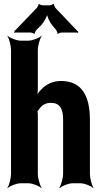

<svg xmlns="http://www.w3.org/2000/svg" viewBox="-20 -964 544 1010"><path d="M247 -423C293 -423 312 -395 312 -334V-50C312 -26 301 11 292 24L294 26C306 14 340 0 363 0H402C425 0 459 14 471 26L472 24C463 11 453 -26 453 -50V-333C453 -460 410 -538 301 -538C254 -538 219 -518 194 -490C184 -480 172 -464 168 -455L172 -453C176 -463 179 -481 179 -496V-700C179 -724 190 -761 199 -774L198 -776C186 -764 151 -750 128 -750H90C67 -750 32 -764 20 -776L19 -774C28 -761 38 -724 38 -700V-50C38 -26 28 11 19 24L20 26C32 14 67 0 90 0H128C151 0 186 14 198 26L199 24C190 11 179 -26 179 -50V-361C179 -365 178 -380 176 -381L174 -377C176 -376 182 -385 184 -387C198 -409 218 -423 247 -423ZM387 -801 272 -922C269 -926 262 -939 264 -942L260 -944C258 -940 246 -936 242 -936H204C200 -936 188 -940 186 -943L183 -942C184 -939 177 -926 174 -923L60 -804C59 -803 57 -803 56 -803L55 -800C55 -799 57 -798 57 -797C57 -795 55 -793 54 -792L56 -790C57 -791 59 -793 61 -793H140C145 -793 157 -789 159 -786L163 -787C161 -790 168 -803 171 -806L197 -832C211 -847 230 -880 230 -896H226C226 -880 242 -846 254 -832L275 -807C277 -803 284 -790 282 -787L285 -785C286 -789 299 -793 304 -793H386C387 -793 388 -791 389 -790L392 -793C391 -794 389 -795 389 -796C389 -797 390 -797 391 -798L389 -801Z"/></svg>

Font: Asimov
Style: EdgeExtreme
Weight: 500
Designer: Google
Version: Version 2.000980: 2014